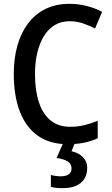

<svg xmlns="http://www.w3.org/2000/svg" viewBox="-20 -744 586 1004"><path d="M344 -633Q300 -633 266.5 -613Q233 -593 210 -556Q187 -519 175 -468.5Q163 -418 163 -356Q163 -271 183.5 -209Q204 -147 245 -114Q286 -81 346 -81Q385 -81 420.5 -89.5Q456 -98 491 -112V-21Q456 -5 418.5 2.5Q381 10 333 10Q240 10 177.5 -34.5Q115 -79 83.5 -161.5Q52 -244 52 -357Q52 -437 70.5 -504Q89 -571 126 -620.5Q163 -670 217.5 -697Q272 -724 343 -724Q388 -724 432.5 -713Q477 -702 514 -682L477 -595Q448 -610 414.5 -621.5Q381 -633 344 -633ZM436 134Q436 168 421 191.5Q406 215 377.5 227.5Q349 240 306 240Q287 240 272 238Q257 236 246 233V171Q257 174 271 176Q285 178 297 178Q324 178 339 168Q354 158 354 136Q354 112 333 99.5Q312 87 276 82L312 0H373L354 47Q378 52 396 63.5Q414 75 425 92.5Q436 110 436 134Z"/></svg>

Font: Noto Sans Display SemiCondensed Medium
Style: Regular
Weight: 500
Width: 4
Designer: Monotype Design Team
Foundry: Monotype Imaging Inc.
Version: Version 2.003